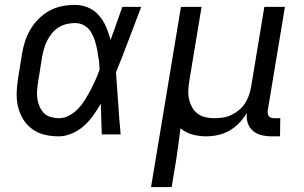

<svg xmlns="http://www.w3.org/2000/svg" viewBox="-20 -548 1240 783"><path d="M220 8Q190 8 162 1.5Q134 -5 111.5 -21.5Q89 -38 74.5 -61.5Q60 -85 53.5 -113Q47 -141 48 -170.5Q49 -200 54 -230L70 -330Q74 -355 82.5 -380.5Q91 -406 105 -429.5Q119 -453 139 -472.5Q159 -492 183 -505Q207 -518 233.5 -523Q260 -528 286 -528Q315 -528 341 -516.5Q367 -505 384.5 -484Q402 -463 413 -437.5Q424 -412 431 -385Q443 -419 455 -452.5Q467 -486 479 -520H556Q530 -453 505 -386Q480 -319 453 -253Q458 -190 462 -126.5Q466 -63 472 0H395Q394 -31 393 -62.5Q392 -94 391 -125Q377 -101 360 -77Q343 -53 321.5 -34Q300 -15 273 -3.5Q246 8 220 8ZM220 -66Q242 -66 262.5 -77Q283 -88 299 -105Q315 -122 327 -141.5Q339 -161 349.5 -181Q360 -201 369.5 -222Q379 -243 386 -264Q386 -284 383 -304Q380 -324 376.5 -343.5Q373 -363 367 -382Q361 -401 351 -417.5Q341 -434 324 -444Q307 -454 286 -454Q269 -454 252 -450Q235 -446 219.5 -436.5Q204 -427 192.5 -413Q181 -399 173 -383.5Q165 -368 160 -351Q155 -334 152 -318L136 -218Q133 -200 131.5 -182.5Q130 -165 132 -148Q134 -131 140.5 -115.5Q147 -100 158 -88Q169 -76 186 -71Q203 -66 220 -66Z M596 215 718 -520H802L752 -218Q749 -199 748 -180Q747 -161 751 -143.5Q755 -126 763.5 -110.5Q772 -95 786 -84.5Q800 -74 818 -70Q836 -66 855 -66Q872 -66 889 -68.5Q906 -71 923 -79Q940 -87 954.5 -99Q969 -111 979 -126.5Q989 -142 995 -159Q1001 -176 1004 -193L1058 -520H1142L1072 -98Q1071 -92 1072 -85.5Q1073 -79 1076.5 -74Q1080 -69 1086.5 -67.5Q1093 -66 1100 -66H1123L1122 8H1087Q1066 8 1046 3Q1026 -2 1011 -15Q996 -28 990 -47.5Q984 -67 987 -88Q974 -66 956 -47Q938 -28 916 -15.5Q894 -3 869.5 2.5Q845 8 821 8Q792 8 764.5 0.5Q737 -7 716 -25Q712 8 707.5 41Q703 74 698 107L680 215Z"/></svg>

Font: Iosevka Extended
Style: Italic
Weight: 400
Width: 7
Italic angle: -9°
Monospace: yes
Designer: Belleve Invis
Foundry: Belleve Invis
Version: Version 32.5.0; ttfautohint (v1.8.4)